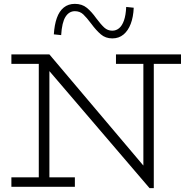

<svg xmlns="http://www.w3.org/2000/svg" viewBox="-20 -968 973 995"><path d="M755 7 162 -686H236L723 -110V-669H777V7ZM39 0V-49H368V0ZM181 -15V-686H236V-15ZM39 -637V-686H236L235 -637ZM581 -637V-686H918V-637ZM562 -769Q527 -769 502.5 -790Q478 -811 453 -845Q429 -877 411.5 -893.5Q394 -910 368 -910Q338 -910 319.5 -881Q301 -852 297 -786L259 -790Q262 -839 274.5 -874.5Q287 -910 310.5 -929Q334 -948 368 -948Q405 -948 430 -927.5Q455 -907 479 -873Q503 -841 520.5 -825Q538 -809 562 -809Q582 -809 597.5 -822Q613 -835 622.5 -862Q632 -889 634 -932L673 -928Q671 -880 657.5 -844.5Q644 -809 620 -789Q596 -769 562 -769Z"/></svg>

Font: BioRhyme ExtraBold Light
Style: Regular
Weight: 300
Version: Version 1.600;gftools[0.9.33]